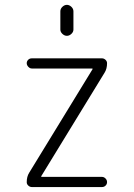

<svg xmlns="http://www.w3.org/2000/svg" viewBox="-20 -755 540 775"><path d="M97.7 -57.6 353.5 -475.6V-477.5Q353.5 -478.5 352.5 -478.5H108.4Q100.6 -478.5 94.2 -485.4Q87.9 -492.2 87.9 -500Q87.9 -507.8 93.8 -513.7Q99.6 -519.5 108.4 -519.5H391.6Q399.4 -519.5 405.8 -513.7Q412.1 -507.8 412.1 -500Q412.1 -477.5 402.3 -461.9L146.5 -43.9V-42Q146.5 -41 147.5 -41H391.6Q399.4 -41 405.8 -34.7Q412.1 -28.3 412.1 -20Q412.1 -11.7 406.2 -5.9Q400.4 0 391.6 0H108.4Q100.6 0 94.2 -5.9Q87.9 -11.7 87.9 -19.5Q87.9 -42 97.7 -57.6ZM223.6 -709Q223.6 -719.7 231.9 -727.5Q240.2 -735.4 250 -735.4Q259.8 -735.4 268.1 -727.5Q276.4 -719.7 276.4 -709V-635.7Q276.4 -626 268.1 -618.2Q259.8 -610.4 250 -610.4Q240.2 -610.4 231.9 -618.2Q223.6 -626 223.6 -635.7Z"/></svg>

Font: Rounded Mgen+ 1mn light
Style: Regular
Weight: 200
Designer: [Source Han Sans]
Ryoko NISHIZUKA  (kana & ideographs); Paul D. Hunt (Latin, Greek & Cyrillic); Wenlong ZHANG  (bopomofo
Version: Version 1.059.20150602